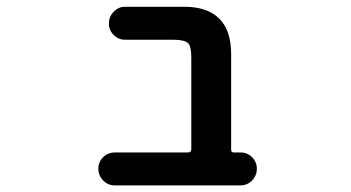

<svg xmlns="http://www.w3.org/2000/svg" viewBox="-20 -568 1040 569"><path d="M320.3 -18.6Q299.8 -18.6 285.6 -33.2Q271.5 -47.9 271.5 -67.9Q271.5 -87.9 285.6 -102.1Q299.8 -116.2 320.3 -116.2H537.1Q546.9 -116.2 546.9 -126V-399.4Q546.9 -430.7 537.1 -440.4Q525.4 -450.2 495.1 -450.2H350.6Q331.1 -450.2 316.9 -464.4Q302.7 -478.5 302.7 -498.5Q302.7 -518.6 316.9 -533.2Q331.1 -547.9 350.6 -547.9H526.4Q594.7 -547.9 629.9 -512.7Q665 -477.5 665 -408.2V-124Q665 -116.2 672.9 -116.2H692.4Q712.9 -116.2 727.1 -102.1Q741.2 -87.9 741.2 -67.9Q741.2 -47.9 727.1 -33.2Q712.9 -18.6 692.4 -18.6Z"/></svg>

Font: Rounded-X Mgen+ 1m medium
Style: Regular
Weight: 500
Designer: [Source Han Sans]
Ryoko NISHIZUKA  (kana & ideographs); Paul D. Hunt (Latin, Greek & Cyrillic); Wenlong ZHANG  (bopomofo
Version: Version 1.059.20150602